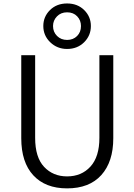

<svg xmlns="http://www.w3.org/2000/svg" viewBox="-20 -1042 756 1080"><path d="M99.6 0ZM223.6 -895.5Q223.6 -948.2 261.2 -985.4Q298.8 -1022.5 357.4 -1022.5Q416 -1022.5 453.6 -985.4Q491.2 -948.2 491.2 -895.5Q491.2 -841.8 453.1 -804.2Q415 -766.6 357.4 -766.6Q301.8 -766.6 262.7 -804.2Q223.6 -841.8 223.6 -895.5ZM278.3 -895.5Q278.3 -862.3 300.8 -839.8Q323.2 -817.4 357.4 -817.4Q391.6 -817.4 413.6 -839.4Q435.5 -861.3 435.5 -895.5Q435.5 -927.7 414.1 -950.2Q392.6 -972.7 357.4 -972.7Q322.3 -972.7 300.3 -949.7Q278.3 -926.8 278.3 -895.5ZM99.6 -264.6V-731.4H177.7V-266.6Q177.7 -157.2 228 -103.5Q278.3 -49.8 357.4 -49.8Q438.5 -49.8 488.8 -105Q539.1 -160.2 539.1 -266.6V-731.4H617.2V-264.6Q617.2 -131.8 549.8 -57.1Q482.4 17.6 357.4 17.6Q235.4 17.6 167.5 -55.7Q99.6 -128.9 99.6 -264.6Z"/></svg>

Font: Batunionen A1
Style: Regular
Weight: 400
Designer: HanYang I&C Co.,Ltd.
Foundry: HanYang I&C Co.,Ltd.
Version: Version 2.50; ttfautohint (v1.6)